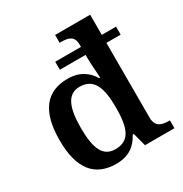

<svg xmlns="http://www.w3.org/2000/svg" viewBox="-177 -895 990 1039"><g transform="rotate(-30 318.0 -375.0)"><path d="M253 10C331 10 377 -26 407 -83H414L436 0H620V-49H615C571 -49 532 -58 532 -118V-584H621V-634H532V-760H313V-711H321C365 -711 402 -704 402 -647V-634H241V-584H402V-562C402 -535 409 -438 409 -438H403C374 -486 328 -521 252 -521C122 -521 49 -438 49 -254C49 -71 122 10 253 10ZM287 -61C211 -61 182 -125 182 -254C182 -381 211 -451 286 -451C375 -451 402 -381 402 -255C402 -124 375 -61 287 -61Z"/></g></svg>

Font: Noto Serif Tamil SemiBold
Style: Regular
Weight: 600
Designer: Indian Type Foundry, Tom Grace, and the Monotype Design Team
Foundry: Monotype Imaging Inc.
Version: Version 2.004